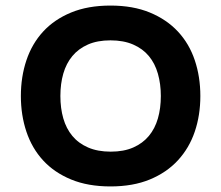

<svg xmlns="http://www.w3.org/2000/svg" viewBox="-20 -660 795 690"><path d="M700 -315Q700 -246 680 -187Q660 -128 619.5 -84Q579 -40 518.5 -15Q458 10 377 10Q296 10 235.5 -15Q175 -40 135 -83.5Q95 -127 75 -186.5Q55 -246 55 -315Q55 -384 75 -443.5Q95 -503 135 -546.5Q175 -590 235.5 -615Q296 -640 377 -640Q458 -640 518.5 -615Q579 -590 619.5 -546.5Q660 -503 680 -443.5Q700 -384 700 -315ZM558 -315Q558 -358 547.5 -395Q537 -432 515 -458.5Q493 -485 458.5 -500Q424 -515 377 -515Q330 -515 296 -500Q262 -485 240 -458.5Q218 -432 207.5 -395.5Q197 -359 197 -315Q197 -271 207.5 -234.5Q218 -198 240 -171.5Q262 -145 296.5 -130Q331 -115 378 -115Q425 -115 459 -130Q493 -145 515 -171.5Q537 -198 547.5 -234.5Q558 -271 558 -315Z"/></svg>

Font: TypoPRO Sinkin Sans
Style: 600 SemiBold
Weight: 600
Designer: Keith Bates
Foundry: K-Type
Version: Sinkin Sans (version 1.0)  by Keith Bates   •   © 2014   www